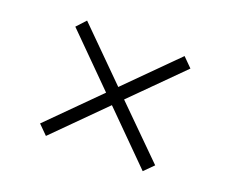

<svg xmlns="http://www.w3.org/2000/svg" viewBox="-87 -671 922 768"><g transform="rotate(20 374.0 -287.0)"><path d="M168 -42 129 -81 335 -287 129 -493 165 -532 373 -325 580 -532 619 -493 412 -286 619 -81 580 -42 374 -248Z"/></g></svg>

Font: Nunito Sans 10pt Expanded Light
Style: Regular
Weight: 300
Width: 7
Designer: Vernon Adams
Foundry: Vernon Adams
Version: Version 3.101;gftools[0.9.27]